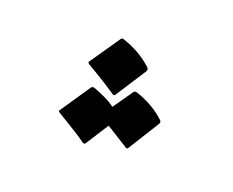

<svg xmlns="http://www.w3.org/2000/svg" viewBox="-54 -303 479 394"><g transform="rotate(20 186.0 -106.5)"><path d="M215 -125Q217 -128 222 -127Q240 -121 256 -112Q272 -103 286 -90Q290 -86 287 -82L244 -13Q242 -10 236 -15Q233 -17 221.5 -24Q210 -31 191 -43L159 7Q157 11 150 6Q147 3 131 -7Q115 -17 87 -34Q83 -37 86 -39L130 -104Q132 -107 137 -106Q150 -101 162 -95.5Q174 -90 185 -82ZM153 -218Q155 -222 160 -220Q178 -214 194 -205Q210 -196 224 -183Q228 -179 226 -175L182 -107Q180 -103 173 -109Q170 -111 154.5 -121Q139 -131 110 -148Q106 -151 109 -154Z"/></g></svg>

Font: Amiri Quran
Style: Regular
Weight: 400
Designer: Khaled Hosny
Version: Version 0.117